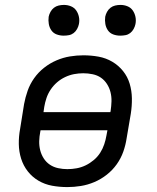

<svg xmlns="http://www.w3.org/2000/svg" viewBox="-20 -753 640 781"><path d="M254 8Q222 8 192 2.5Q162 -3 136.5 -18Q111 -33 93 -56Q75 -79 66 -107.5Q57 -136 56.5 -167Q56 -198 62 -230L78 -330Q83 -357 92.5 -384Q102 -411 119 -435Q136 -459 159.5 -477.5Q183 -496 210 -507.5Q237 -519 264.5 -523.5Q292 -528 319 -528Q351 -528 381 -522.5Q411 -517 436.5 -502Q462 -487 480.5 -464Q499 -441 507.5 -412.5Q516 -384 516.5 -353Q517 -322 512 -290L495 -190Q491 -163 481.5 -136Q472 -109 455 -85Q438 -61 414.5 -42.5Q391 -24 364 -12.5Q337 -1 309 3.5Q281 8 254 8ZM157 -297H429L430 -302Q433 -322 433.5 -341Q434 -360 429.5 -378Q425 -396 415 -411.5Q405 -427 390.5 -437Q376 -447 357 -451Q338 -455 319 -455Q300 -455 281.5 -451.5Q263 -448 245 -439.5Q227 -431 212 -418Q197 -405 186 -388.5Q175 -372 169 -354Q163 -336 160 -318ZM254 -65Q273 -65 292 -68.5Q311 -72 328.5 -80.5Q346 -89 361.5 -102Q377 -115 387.5 -131.5Q398 -148 404 -166Q410 -184 413 -202L417 -223H145L144 -218Q140 -198 139.5 -179Q139 -160 143.5 -142Q148 -124 158 -108.5Q168 -93 183 -83Q198 -73 216.5 -69Q235 -65 254 -65ZM469 -608Q454 -608 440.5 -613Q427 -618 419 -629.5Q411 -641 408.5 -655.5Q406 -670 408 -685Q410 -695 415.5 -705Q421 -715 429.5 -721.5Q438 -728 448.5 -730.5Q459 -733 470 -733Q485 -733 498.5 -727.5Q512 -722 520 -710.5Q528 -699 531 -684.5Q534 -670 531 -655Q529 -645 523.5 -635Q518 -625 509.5 -618.5Q501 -612 490.5 -610Q480 -608 469 -608ZM239 -608Q224 -608 210.5 -613Q197 -618 189 -629.5Q181 -641 178.5 -655.5Q176 -670 178 -685Q180 -695 185.5 -705Q191 -715 199.5 -721.5Q208 -728 218.5 -730.5Q229 -733 240 -733Q255 -733 268.5 -727.5Q282 -722 290 -710.5Q298 -699 301 -684.5Q304 -670 301 -655Q299 -645 293.5 -635Q288 -625 279.5 -618.5Q271 -612 260.5 -610Q250 -608 239 -608Z"/></svg>

Font: Iosevka Aile
Style: Italic
Weight: 400
Italic angle: -9°
Designer: Belleve Invis
Foundry: Belleve Invis
Version: Version 28.0.1; ttfautohint (v1.8.4)